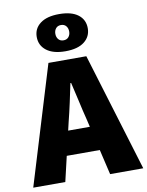

<svg xmlns="http://www.w3.org/2000/svg" viewBox="-107 -969 797 1038"><g transform="rotate(-10 292.0 -450.0)"><path d="M-10 0 188 -650H396L594 0H412L338 -316Q326 -363 314 -418Q302 -473 290 -522H286Q276 -473 264 -418Q252 -363 240 -316L166 0ZM132 -138V-271H450V-138ZM290 -696Q223 -696 186.5 -724Q150 -752 150 -799Q150 -845 186.5 -872.5Q223 -900 290 -900Q358 -900 394 -872.5Q430 -845 430 -798Q430 -752 394 -724Q358 -696 290 -696ZM290 -756Q308 -756 318 -768Q328 -780 328 -798Q328 -816 318 -828Q308 -840 290 -840Q272 -840 262 -828Q252 -816 252 -798Q252 -780 262 -768Q272 -756 290 -756Z"/></g></svg>

Font: Source Sans 3 Black
Style: Regular
Weight: 900
Designer: Paul D. Hunt
Foundry: Adobe
Version: Version 3.046;hotconv 1.0.118;makeotfexe 2.5.65603